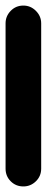

<svg xmlns="http://www.w3.org/2000/svg" viewBox="-20 -670 168 690"><path d="M0 -64H128V-586H0ZM64 -128Q37 -128 18.5 -109Q0 -90 0 -64Q0 -37 18.5 -18.5Q37 0 64 0Q90 0 109 -18.5Q128 -37 128 -64Q128 -90 109 -109Q90 -128 64 -128ZM64 -650Q37 -650 18.5 -631Q0 -612 0 -586Q0 -559 18.5 -540.5Q37 -522 64 -522Q90 -522 109 -540.5Q128 -559 128 -586Q128 -612 109 -631Q90 -650 64 -650Z"/></svg>

Font: Wavefont
Style: Bold
Weight: 700
Version: Version 3.004;gftools[0.9.33]